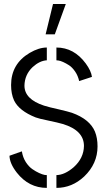

<svg xmlns="http://www.w3.org/2000/svg" viewBox="-20 -916 523 939"><path d="M203.1 -748 239.3 -896.5H301.8L248 -748ZM26.4 -154.3 86.9 -175.8Q91.8 -145.5 106.4 -123Q121.1 -100.6 138.2 -88.9Q155.3 -77.1 171.4 -69.8Q187.5 -62.5 198.2 -60.5L209 -59.6V2.9Q121.1 2.9 62.5 -71.3Q27.3 -116.2 26.4 -154.3ZM34.2 -500Q34.2 -603.5 125 -657.2Q169.9 -683.6 209 -683.6V-621.1Q173.8 -619.1 139.6 -587.9Q100.6 -550.8 99.6 -497.1Q99.6 -430.7 195.3 -399.4Q219.7 -391.6 268.6 -380.9Q314.5 -370.1 332 -364.3Q418.9 -333 444.3 -272.5Q457 -241.2 457 -200.2Q457 -115.2 391.6 -52.7Q332 2.9 255.9 2.9V-59.6Q296.9 -60.5 340.8 -98.6Q389.6 -142.6 390.6 -202.1Q390.6 -278.3 287.1 -309.6Q263.7 -316.4 216.8 -326.2Q168.9 -335.9 154.3 -341.8Q73.2 -374 48.8 -424.8Q34.2 -457 34.2 -500ZM255.9 -621.1V-683.6Q341.8 -683.6 399.4 -605.5Q425.8 -569.3 429.7 -540L367.2 -519.5Q361.3 -545.9 347.2 -566.4Q333 -586.9 317.9 -596.7Q302.7 -606.4 288.6 -612.8Q274.4 -619.1 265.6 -620.1Z"/></svg>

Font: Post No Bills Jaffna Medium
Style: Regular
Weight: 500
Designer: Kosala Senevirathne, Siva Puranthara, Lasantha Premarathna, Tharique Azeez
Foundry: Mooniak
Version: Version 1.220 ; ttfautohint (v1.6)